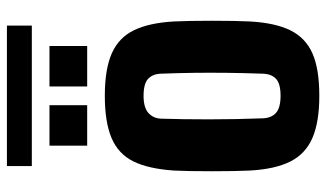

<svg xmlns="http://www.w3.org/2000/svg" viewBox="-214 -719 943 555"><g transform="rotate(-90 257.5 -441.5)"><path d="M258 10Q182 10 136 -10Q90 -30 68 -74Q46 -118 42 -191Q41 -210 40.5 -239.5Q40 -269 40 -301.5Q40 -334 40.5 -363Q41 -392 42 -410Q47 -484 68.5 -527.5Q90 -571 136 -590.5Q182 -610 258 -610Q336 -610 381.5 -589.5Q427 -569 448 -525Q469 -481 473 -410Q474 -391 474.5 -361.5Q475 -332 475 -299.5Q475 -267 474.5 -238Q474 -209 473 -191Q469 -118 447.5 -74Q426 -30 381 -10Q336 10 258 10ZM258 -102Q293 -102 307 -115Q321 -128 322 -153Q324 -212 324.5 -258.5Q325 -305 324.5 -350Q324 -395 322 -448Q321 -472 307 -485Q293 -498 258 -498Q224 -498 208.5 -484Q193 -470 192 -448Q190 -387 190 -309.5Q190 -232 193 -153Q194 -128 209 -115Q224 -102 258 -102ZM285 -661V-770H402V-661ZM114 -661V-770H231V-661ZM55 -821V-893H461V-821Z"/></g></svg>

Font: Big Shoulders Text Black
Style: Regular
Weight: 900
Designer: Patric King
Foundry: XO Type Co
Version: Version 1.000; ttfautohint (v1.8.2)